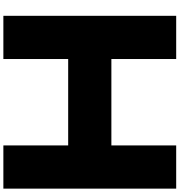

<svg xmlns="http://www.w3.org/2000/svg" viewBox="16 -1056 1040 1111"><g transform="rotate(-90 535.5 -500.0)"><path d="M0 0V-1000H250V-625H750V-1000H1000V0H750V-375H250V0Z"/></g></svg>

Font: Minecraft five bold
Style: Regular
Weight: 400
Designer: AngelloENF2
Foundry: https://fontstruct.com
Version: Version 1.0